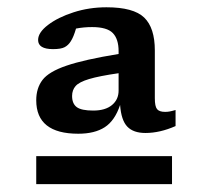

<svg xmlns="http://www.w3.org/2000/svg" viewBox="-20 -738 552 514"><path d="M369.5 -382Q337 -382 320.8 -399Q304.5 -416 301.5 -457Q287.5 -415 260.5 -397.5Q233.5 -380 189.5 -380Q77 -380 77 -469.5Q77 -502 93.8 -524Q110.5 -546 158 -562.2Q205.5 -578.5 297.5 -593.5V-601Q297.5 -633.5 282 -649.5Q266.5 -665.5 226.5 -665.5Q204 -665.5 183.5 -661.5Q177 -639 169.5 -627.5Q163 -617 153.2 -611.8Q143.5 -606.5 122 -606.5Q82 -606.5 82 -631Q82 -651 108.5 -671.2Q135 -691.5 176.8 -705Q218.5 -718.5 265 -718.5Q337.5 -718.5 366 -691Q394.5 -663.5 394.5 -603V-475Q394.5 -453 400.5 -445.8Q406.5 -438.5 422 -438.5Q428 -438.5 433.8 -439.5Q439.5 -440.5 450 -443.5V-400.5Q408 -382 369.5 -382ZM173 -481Q173 -460.5 185.5 -451.2Q198 -442 229.5 -442Q262 -442 279.8 -456.8Q297.5 -471.5 297.5 -495.5V-542Q245.5 -534.5 218.8 -526.5Q192 -518.5 182.5 -507.8Q173 -497 173 -481ZM77 -245V-320H440.5V-245Z"/></svg>

Font: Newsreader 6pt Medium
Style: Regular
Weight: 500
Designer: Hugues Gentile
Foundry: Production Type
Version: Version 1.003; ttfautohint (v1.8.3)